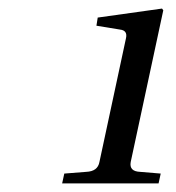

<svg xmlns="http://www.w3.org/2000/svg" viewBox="-20 -700 410 448"><path d="M125 -272 130 -295 181 -299Q208 -300 212 -322L274 -611Q278 -629 260 -631L205 -640L208 -659L358 -680L361 -676L285 -322Q281 -300 307 -299L355 -295L350 -272Z"/></svg>

Font: Heuristica
Style: Italic
Weight: 400
Italic angle: -13°
Version: Version 1.0.2